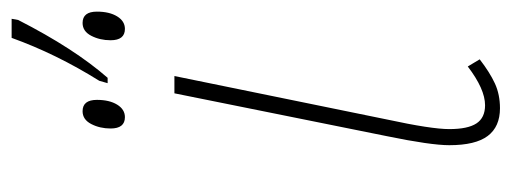

<svg xmlns="http://www.w3.org/2000/svg" viewBox="-288 -560 859 322"><g transform="rotate(-90 141.0 -399.5)"><path d="M58 -75Q58 -106 73 -179L145 -536H174L101 -179Q85 -105 85 -75Q85 -44 94.5 -29.5Q104 -15 125 -15Q152 -15 190 -44L202 -24Q180 -7 161.5 1.5Q143 10 120 10Q89 10 73.5 -10.5Q58 -31 58 -75ZM166 -662Q211 -734 238 -809H270L268 -798Q220 -704 171 -648H162ZM86 -643Q86 -661 93.5 -675.5Q101 -690 115 -690Q134 -690 134 -666Q134 -645 126 -632Q118 -619 105 -619Q86 -619 86 -643ZM234 -643Q234 -661 241.5 -675.5Q249 -690 263 -690Q282 -690 282 -666Q282 -645 274 -632Q266 -619 253 -619Q234 -619 234 -643Z"/></g></svg>

Font: Noto Serif NarrowThin
Style: Italic
Weight: 250
Width: 4
Italic angle: -12°
Designer: Monotype Design Team
Foundry: Monotype Imaging Inc.
Version: Version 1.001